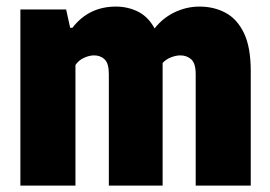

<svg xmlns="http://www.w3.org/2000/svg" viewBox="-20 -578 842 598"><path d="M43.5 0V-548.5H186L198.5 -491.5H205.5Q256.5 -557.5 341 -557.5Q378 -557.5 409.8 -541.8Q441.5 -526 461.5 -489.5Q488 -523 524.8 -540.2Q561.5 -557.5 601.5 -557.5Q646.5 -557.5 682.5 -538.2Q718.5 -519 739.8 -475Q761 -431 761 -356.5V0H589.5V-347Q589.5 -380.5 575.8 -393Q562 -405.5 541.5 -405.5Q529 -405.5 513.5 -399.8Q498 -394 486.5 -382Q486.5 -374.5 486.5 -367V0H319V-347Q319 -380.5 306 -393Q293 -405.5 273 -405.5Q258.5 -405.5 241.8 -398Q225 -390.5 215 -375.5V0Z"/></svg>

Font: Encode Sans Condensed Condensed ExtraBold
Style: Regular
Weight: 800
Width: 3
Designer: Multiple Designers
Foundry: Impallari Type
Version: Version 3.000; ttfautohint (v1.8.3) -l 8 -r 50 -G 200 -x 14 